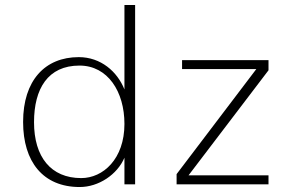

<svg xmlns="http://www.w3.org/2000/svg" viewBox="-20 -742 1174 773"><path d="M117 -250C117 -385 173 -478 300 -478C414 -478 481 -373 481 -243C481 -102 395 -25 307 -25C185 -25 117 -110 117 -250ZM524 -722H481V-382C452 -454 386 -512 297 -512C161 -512 73 -418 73 -251C73 -91 153 11 301 11C377 11 452 -39 481 -107V0H524ZM1061 -36H739L1061 -459V-500H713V-464H1012L691 -41V0H1061Z"/></svg>

Font: Perun ExtraLight
Style: Regular
Weight: 200
Foundry: Copyright (c) Stefan Peev, Context Ltd, 2016
Version: Version 1.089